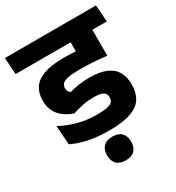

<svg xmlns="http://www.w3.org/2000/svg" viewBox="-223 -764 1013 1103"><g transform="rotate(-30 284.0 -212.5)"><path d="M311.8 -530.3H580.4L572.7 -640.8H303.7ZM494.6 -568H351V-467.6L494.6 -467.5ZM590.6 -530.3 582.5 -640.8H-21.8L-14.1 -530.3ZM350.7 -564.6V-391.2Q360.2 -389 380.1 -384.9Q400 -380.8 422.9 -375.9Q445.8 -371 465.5 -366.8Q485.3 -362.5 494.7 -360.7V-564.6ZM39.1 -154 48.4 -28.4Q95.7 -4.6 156.5 7.6Q217.3 19.8 290.8 19.8Q381.1 19.8 434.3 1Q487.4 -17.8 510.5 -53.9Q533.5 -90 533.5 -141.8V-148Q533.5 -196.1 513.9 -230.2Q494.2 -264.4 451.8 -282.6Q409.4 -300.9 340.5 -300.9Q301.9 -300.9 271 -296.1Q240.1 -291.3 208.5 -282.5Q199.9 -288.9 195.1 -297.4Q190.3 -306 190.3 -317V-319.2Q190.3 -335 201 -346.2Q211.7 -357.3 239.1 -363.3Q266.5 -369.3 316.5 -369.3Q363.2 -369.3 406.7 -366.4Q450.3 -363.6 494.7 -357.8V-452.1Q439.1 -462 385.3 -467.6Q331.4 -473.1 271.4 -473.1Q189.1 -473.1 139.2 -455.1Q89.3 -437.1 66.7 -403.4Q44.2 -369.6 44.2 -322.1V-317.6Q44.2 -261.5 75.5 -223.5Q106.9 -185.6 165.4 -165.7Q200 -177.4 234.7 -184.2Q269.4 -191 307.9 -191Q338.9 -191 356 -185.5Q373.1 -180.1 379.9 -169.9Q386.7 -159.7 386.7 -145.5V-143.6Q386.7 -126.5 377.1 -115.7Q367.5 -104.8 342.1 -99.6Q316.7 -94.4 269.1 -94.4Q209.1 -94.4 150.5 -110.4Q91.9 -126.3 39.1 -154ZM286.9 215.8Q326.3 215.8 346.4 195.3Q366.5 174.7 366.5 139.2Q366.5 138.7 366.5 137.6Q366.5 136.4 366.5 135.6Q366.5 100.3 346.6 79.4Q326.7 58.5 286.9 58.5Q247.3 58.5 227.2 79.2Q207.1 99.9 207.1 135.6Q207.1 136.1 207.1 137.4Q207.1 138.7 207.1 139.2Q207.1 174.7 227.2 195.3Q247.3 215.8 286.9 215.8Z"/></g></svg>

Font: Anek Devanagari Medium
Style: Regular
Weight: 500
Designer: Kailash Malviya (Devanagari) & Yesha Goshar (Latin)
Foundry: Ek Type
Version: Version 1.003